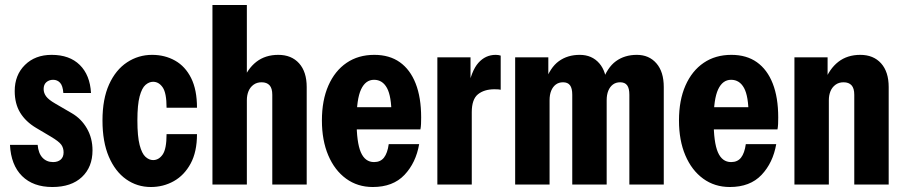

<svg xmlns="http://www.w3.org/2000/svg" viewBox="-20 -740 3624 770"><path d="M190 10Q113 10 68.5 -34Q24 -78 20 -159H131Q134 -125 150.5 -107.5Q167 -90 193 -90Q212 -90 223.5 -100Q235 -110 235 -129Q235 -147 225.5 -160Q216 -173 184 -192L125 -227Q83 -252 61 -288Q39 -324 39 -375Q39 -439 80 -479.5Q121 -520 187 -520Q259 -520 300 -479.5Q341 -439 345 -367H234Q232 -396 221 -408Q210 -420 193 -420Q177 -420 166 -410.5Q155 -401 155 -383Q155 -367 165 -353.5Q175 -340 201 -325L268 -286Q306 -264 328.5 -225Q351 -186 351 -137Q351 -70 308.5 -30Q266 10 190 10Z M585 10Q530 10 486 -21Q442 -52 416.5 -111.5Q391 -171 391 -257Q391 -343 417.5 -401.5Q444 -460 489.5 -490Q535 -520 590 -520Q641 -520 682 -497Q723 -474 746.5 -427Q770 -380 770 -308H648Q648 -367 632.5 -389.5Q617 -412 594 -412Q578 -412 563.5 -399.5Q549 -387 540 -353.5Q531 -320 531 -257Q531 -193 540 -158.5Q549 -124 563.5 -111Q578 -98 594 -98Q617 -98 632.5 -120.5Q648 -143 648 -202H770Q770 -131 744.5 -84Q719 -37 677 -13.5Q635 10 585 10Z M832 0V-720H970V0ZM1072 0V-360Q1072 -386 1061 -398Q1050 -410 1029 -410Q1010 -410 996.5 -400Q983 -390 976.5 -374Q970 -358 970 -338L952 -411Q972 -464 1008 -492Q1044 -520 1096 -520Q1149 -520 1179.5 -486Q1210 -452 1210 -391V0Z M1475 10Q1414 10 1368 -23.5Q1322 -57 1296.5 -117Q1271 -177 1271 -257Q1271 -338 1297 -397Q1323 -456 1370 -488Q1417 -520 1481 -520Q1542 -520 1583.5 -490.5Q1625 -461 1647 -405Q1669 -349 1669 -269Q1669 -255 1668.5 -243Q1668 -231 1666 -221H1355V-310H1578L1550 -279Q1550 -354 1532 -387Q1514 -420 1480 -420Q1446 -420 1428 -381.5Q1410 -343 1410 -257Q1410 -169 1427 -129.5Q1444 -90 1480 -90Q1506 -90 1520 -108Q1534 -126 1539 -162H1661Q1648 -87 1602 -38.5Q1556 10 1475 10Z M1734 0V-510H1867V-384H1872V0ZM1872 -290 1856 -381Q1870 -456 1898.5 -488Q1927 -520 1968 -520Q1979 -520 1988 -517V-380Q1985 -381 1979 -381.5Q1973 -382 1963 -382Q1922 -382 1897 -362Q1872 -342 1872 -290Z M2046 0V-510H2179V-414H2184V0ZM2275 0V-360Q2275 -386 2266 -398Q2257 -410 2238 -410Q2221 -410 2209 -401Q2197 -392 2190.5 -376Q2184 -360 2184 -338L2166 -411Q2186 -469 2221 -494.5Q2256 -520 2305 -520Q2354 -520 2383.5 -486Q2413 -452 2413 -391V0ZM2504 0V-360Q2504 -386 2495 -398Q2486 -410 2467 -410Q2450 -410 2438 -401Q2426 -392 2419.5 -376Q2413 -360 2413 -338L2395 -411Q2415 -469 2450 -494.5Q2485 -520 2534 -520Q2583 -520 2612.5 -486Q2642 -452 2642 -391V0Z M2907 10Q2846 10 2800 -23.5Q2754 -57 2728.5 -117Q2703 -177 2703 -257Q2703 -338 2729 -397Q2755 -456 2802 -488Q2849 -520 2913 -520Q2974 -520 3015.5 -490.5Q3057 -461 3079 -405Q3101 -349 3101 -269Q3101 -255 3100.5 -243Q3100 -231 3098 -221H2787V-310H3010L2982 -279Q2982 -354 2964 -387Q2946 -420 2912 -420Q2878 -420 2860 -381.5Q2842 -343 2842 -257Q2842 -169 2859 -129.5Q2876 -90 2912 -90Q2938 -90 2952 -108Q2966 -126 2971 -162H3093Q3080 -87 3034 -38.5Q2988 10 2907 10Z M3166 0V-510H3299V-414H3304V0ZM3406 0V-360Q3406 -386 3395 -398Q3384 -410 3363 -410Q3344 -410 3330.5 -400Q3317 -390 3310.5 -374Q3304 -358 3304 -338L3286 -411Q3306 -464 3342 -492Q3378 -520 3430 -520Q3483 -520 3513.5 -486Q3544 -452 3544 -391V0Z"/></svg>

Font: Instrument Sans Condensed
Style: Bold
Weight: 700
Width: 3
Designer: Rodrigo Fuenzalida
Foundry: fragTYPE
Version: Version 1.000;gftools[0.9.28]